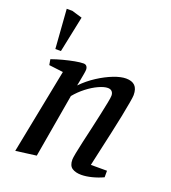

<svg xmlns="http://www.w3.org/2000/svg" viewBox="-135 -830 836 939"><g transform="rotate(20 283.0 -360.5)"><path d="M66 -526 51 -730H80L134 -714L95 -526ZM52 9 139 -433 65 -442 60 -471Q88 -481 118.5 -489Q149 -497 176 -502Q203 -507 220 -507Q231 -507 236.5 -500Q242 -493 242 -482Q242 -476 239 -458.5Q236 -441 232.5 -423Q229 -405 227 -395Q260 -429 299.5 -454.5Q339 -480 376.5 -494.5Q414 -509 441 -509Q472 -509 487.5 -493.5Q503 -478 503 -445Q503 -435 497.5 -404Q492 -373 483.5 -329.5Q475 -286 464 -237.5Q453 -189 442.5 -141Q432 -93 423 -53H507V-19Q479 -6 449 1.5Q419 9 395 9Q365 9 347 -3Q329 -15 329 -47Q329 -55 334 -81.5Q339 -108 347.5 -145Q356 -182 365.5 -223.5Q375 -265 383 -302.5Q391 -340 396.5 -367.5Q402 -395 402 -405Q402 -419 394.5 -427Q387 -435 373 -435Q354 -435 325.5 -422Q297 -409 268 -386.5Q239 -364 216 -336L159 -5Z"/></g></svg>

Font: Manuale Medium
Style: Italic
Weight: 500
Italic angle: -11°
Version: Version 1.002